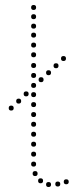

<svg xmlns="http://www.w3.org/2000/svg" viewBox="-20 -750 296 771"><path d="M145 -420Q135 -420 135 -430Q135 -440 145 -440Q155 -440 155 -430Q155 -420 145 -420ZM175 -448Q165 -448 165 -458Q165 -468 175 -468Q185 -468 185 -458Q185 -448 175 -448ZM205 -476Q195 -476 195 -486Q195 -496 205 -496Q215 -496 215 -486Q215 -476 205 -476ZM235 -505Q225 -505 225 -515Q225 -525 235 -525Q245 -525 245 -515Q245 -505 235 -505ZM25 -306Q15 -306 15 -316Q15 -326 25 -326Q35 -326 35 -316Q35 -306 25 -306ZM55 -334Q45 -334 45 -344Q45 -354 55 -354Q65 -354 65 -344Q65 -334 55 -334ZM85 -363Q75 -363 75 -373Q75 -383 85 -383Q95 -383 95 -373Q95 -363 85 -363ZM246 -10Q236 -10 236 -20Q236 -30 246 -30Q256 -30 256 -20Q256 -10 246 -10ZM115 -241Q105 -241 105 -251Q105 -261 115 -261Q125 -261 125 -251Q125 -241 115 -241ZM115 -201Q105 -201 105 -211Q105 -221 115 -221Q125 -221 125 -211Q125 -201 115 -201ZM115 -161Q105 -161 105 -171Q105 -181 115 -181Q125 -181 125 -171Q125 -161 115 -161ZM115 -121Q105 -121 105 -131Q105 -141 115 -141Q125 -141 125 -131Q125 -121 115 -121ZM115 -81Q105 -81 105 -91Q105 -101 115 -101Q125 -101 125 -91Q125 -81 115 -81ZM121 -43Q111 -43 111 -53Q111 -63 121 -63Q131 -63 131 -53Q131 -43 121 -43ZM143 -14Q133 -14 133 -24Q133 -34 143 -34Q153 -34 153 -24Q153 -14 143 -14ZM115 -559Q105 -559 105 -569Q105 -579 115 -579Q125 -579 125 -569Q125 -559 115 -559ZM115 -520Q105 -520 105 -530Q105 -540 115 -540Q125 -540 125 -530Q125 -520 115 -520ZM115 -477Q105 -477 105 -487Q105 -497 115 -497Q125 -497 125 -487Q125 -477 115 -477ZM115 -397Q105 -397 105 -407Q105 -417 115 -417Q125 -417 125 -407Q125 -397 115 -397ZM115 -360Q105 -360 105 -370Q105 -380 115 -380Q125 -380 125 -370Q125 -360 115 -360ZM115 -320Q105 -320 105 -330Q105 -340 115 -340Q125 -340 125 -330Q125 -320 115 -320ZM115 -280Q105 -280 105 -290Q105 -300 115 -300Q125 -300 125 -290Q125 -280 115 -280ZM115 -710Q105 -710 105 -720Q105 -730 115 -730Q125 -730 125 -720Q125 -710 115 -710ZM115 -673Q105 -673 105 -683Q105 -693 115 -693Q125 -693 125 -683Q125 -673 115 -673ZM115 -635Q105 -635 105 -645Q105 -655 115 -655Q125 -655 125 -645Q125 -635 115 -635ZM115 -599Q105 -599 105 -609Q105 -619 115 -619Q125 -619 125 -609Q125 -599 115 -599ZM115 -437Q105 -437 105 -447Q105 -457 115 -457Q125 -457 125 -447Q125 -437 115 -437ZM175 1Q165 1 165 -9Q165 -19 175 -19Q185 -19 185 -9Q185 1 175 1ZM212 -1Q202 -1 202 -11Q202 -21 212 -21Q222 -21 222 -11Q222 -1 212 -1Z"/></svg>

Font: Raleway Dots 
Style: Regular
Weight: 400
Version: Version 1.000